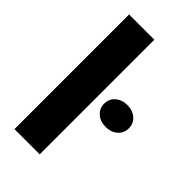

<svg xmlns="http://www.w3.org/2000/svg" viewBox="-231 -819 888 888"><g transform="rotate(45 213.0 -375.0)"><path d="M219.7 0H54.7V-750H219.7ZM264.6 -376.5Q264.6 -408.2 287.6 -428.2Q310.5 -448.2 345.7 -448.2Q380.4 -448.2 403.3 -428.2Q426.3 -408.2 426.3 -376.5Q426.3 -345.2 403.3 -325.2Q380.4 -305.2 345.7 -305.2Q310.5 -305.2 287.6 -325.2Q264.6 -345.2 264.6 -376.5Z"/></g></svg>

Font: Roboto Black
Style: Regular
Weight: 900
Designer: Google
Version: Version 2.134; 2016